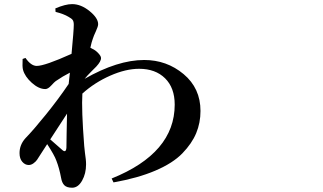

<svg xmlns="http://www.w3.org/2000/svg" viewBox="-20 -836 1540 916"><path d="M299.8 -293.9 219.7 -170.9Q254.9 -140.6 275.4 -122.1Q294.9 -103.5 296.9 -131.8Q296.9 -144.5 297.9 -200.7Q298.8 -256.8 299.8 -293.9ZM245.1 -779.3 244.1 -795.9Q292 -816.4 324.2 -816.4Q366.2 -816.4 407.2 -783.2Q448.2 -750 448.2 -720.7Q448.2 -710 437.5 -687Q426.8 -664.1 422.9 -651.4Q417 -635.7 411.1 -608.4Q414.1 -607.4 419.9 -603.5Q435.5 -596.7 448.7 -582.5Q461.9 -568.4 461.9 -559.6Q462.9 -543.9 439.5 -518.6Q438.5 -517.6 416.5 -495.6Q394.5 -473.6 383.8 -460Q541 -549.8 668 -549.8Q775.4 -549.8 856 -482.4Q936.5 -415 936.5 -306.6Q936.5 -250 916 -200.7Q895.5 -151.4 850.1 -104.5Q804.7 -57.6 721.2 -22Q637.7 13.7 521.5 34.2L512.7 15.6Q813.5 -105.5 813.5 -336.9Q813.5 -417 767.6 -462.4Q721.7 -507.8 643.6 -507.8Q580.1 -507.8 505.9 -475.1Q431.6 -442.4 373 -389.6Q368.2 -314.5 381.8 -139.6Q382.8 -125 385.3 -106.9Q387.7 -88.9 389.2 -76.7Q390.6 -64.5 390.6 -51.8Q390.6 -7.8 371.6 25.9Q352.5 59.6 324.2 59.6Q298.8 59.6 287.1 47.9Q275.4 36.1 271.5 12.7Q262.7 -34.2 249 -69.3Q240.2 -94.7 205.1 -148.4L174.8 -101.6Q163.1 -83 157.2 -74.2Q151.4 -65.4 140.1 -57.1Q128.9 -48.8 117.2 -48.8Q99.6 -48.8 86.4 -64Q73.2 -79.1 73.2 -105.5Q73.2 -145.5 101.6 -176.8Q139.6 -215.8 199.2 -289.6Q258.8 -363.3 307.6 -435.5Q307.6 -437.5 313.5 -489.3Q280.3 -472.7 246.1 -449.2Q240.2 -445.3 224.6 -428.2Q209 -411.1 196.3 -411.1Q165 -411.1 131.8 -440.9Q98.6 -470.7 89.8 -502.9Q85.9 -516.6 87.9 -554.7L101.6 -559.6Q127.9 -521.5 155.3 -521.5Q193.4 -521.5 321.3 -579.1Q332 -691.4 332 -717.8Q332 -733.4 326.7 -740.7Q321.3 -748 306.6 -755.9Q284.2 -769.5 245.1 -779.3Z"/></svg>

Font: Bpmf Zihi Serif Bold
Style: Bold
Weight: 700
Foundry: But Ko
Version: Version 1.320